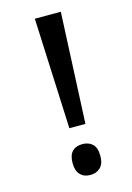

<svg xmlns="http://www.w3.org/2000/svg" viewBox="-112 -772 581 842"><g transform="rotate(-15 178.5 -351.5)"><path d="M155 -211 133 -714H251L228 -211ZM129 -59Q129 -95 145.5 -112Q162 -129 192 -129Q220 -129 237.5 -112.5Q255 -96 255 -59Q255 -23 237 -6Q219 11 192 11Q163 11 146 -6.5Q129 -24 129 -59Z"/></g></svg>

Font: Noto Sans Devanagari UI Condensed Medium
Style: Regular
Weight: 500
Width: 3
Designer: Jelle Bosma - Monotype Design Team
Foundry: Monotype Imaging Inc.
Version: Version 2.003